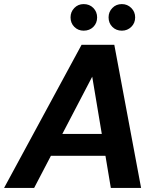

<svg xmlns="http://www.w3.org/2000/svg" viewBox="-43 -919 776 939"><path d="M-23 0 356 -700H516L647 0H499L408 -544L124 0ZM109 -157 164 -264H537L554 -157ZM366 -769Q339 -769 320.5 -787.5Q302 -806 302 -834Q302 -861 320.5 -880Q339 -899 366 -899Q395 -899 413.5 -880Q432 -861 432 -834Q432 -806 413.5 -787.5Q395 -769 366 -769ZM553 -769Q525 -769 506.5 -787.5Q488 -806 488 -834Q488 -861 506.5 -880Q525 -899 553 -899Q580 -899 599 -880Q618 -861 618 -834Q618 -806 599 -787.5Q580 -769 553 -769Z"/></svg>

Font: DM Sans 17pt ExtraBold
Style: Italic
Weight: 800
Italic angle: -10°
Version: Version 4.004;gftools[0.9.30]